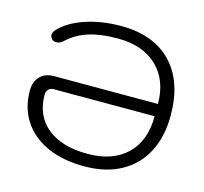

<svg xmlns="http://www.w3.org/2000/svg" viewBox="-104 -826 1011 951"><g transform="rotate(15 401.5 -350.5)"><path d="M49 -284Q49 -330 75 -357Q101 -384 147 -384H679Q679 -506 605.5 -576Q532 -646 404 -646Q316 -646 255 -626.5Q194 -607 150 -566Q133 -549 113 -549Q100 -549 92 -556Q81 -567 81 -578Q81 -592 93 -605Q138 -654 221 -682Q304 -710 404 -710Q571 -710 663 -614Q755 -518 755 -345Q755 -235 713 -155.5Q671 -76 592.5 -33.5Q514 9 405 9Q297 9 216.5 -27Q136 -63 92.5 -129Q49 -195 49 -284ZM679 -321H162Q145 -321 135 -311Q125 -301 125 -283Q125 -176 199 -115.5Q273 -55 405 -55Q534 -55 606.5 -125Q679 -195 679 -321Z"/></g></svg>

Font: Kodchasan
Style: Regular
Weight: 400
Version: Version 1.000; ttfautohint (v1.6)